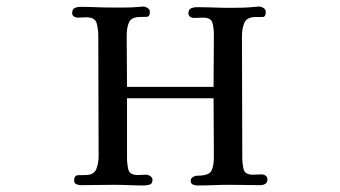

<svg xmlns="http://www.w3.org/2000/svg" viewBox="-20 -565 1040 588"><path d="M799 -16Q799 -6 792.5 -2Q786 2 777 2Q753 2 729.5 1.5Q706 1 682 1Q657 1 633 2Q609 3 584 3Q577 3 570.5 0Q564 -3 564 -11Q564 -19 571 -23Q578 -27 585 -27Q618 -27 626.5 -40.5Q635 -54 635 -85Q635 -130 634.5 -175Q634 -220 634 -264H369V-82Q369 -63 373 -46Q377 -29 402 -29Q409 -29 415.5 -29.5Q422 -30 429 -30Q434 -30 440.5 -25.5Q447 -21 447 -15Q447 -2 438 0.5Q429 3 419 3Q397 3 375 2Q353 1 330 1Q305 1 279 1.5Q253 2 227 2Q220 2 213.5 -1Q207 -4 207 -12Q207 -28 219.5 -28.5Q232 -29 242 -29Q268 -29 275 -47.5Q282 -66 282 -87Q282 -179 281.5 -271Q281 -363 281 -454Q281 -476 276 -494Q271 -512 244 -512Q238 -512 231.5 -511.5Q225 -511 219 -511Q212 -511 206.5 -514.5Q201 -518 201 -525Q201 -537 209 -540.5Q217 -544 227 -544Q250 -544 274 -543Q298 -542 321 -542Q342 -542 364 -542Q386 -542 407 -544Q410 -544 413 -544.5Q416 -545 419 -545Q425 -545 432 -540.5Q439 -536 439 -529Q439 -514 430 -513.5Q421 -513 410 -513Q382 -513 375 -496.5Q368 -480 368 -457Q368 -417 368.5 -378Q369 -339 369 -299H634Q634 -339 634.5 -378.5Q635 -418 635 -458Q635 -477 631 -494Q627 -511 602 -511Q595 -511 588.5 -510.5Q582 -510 575 -510Q568 -510 562.5 -513.5Q557 -517 557 -524Q557 -536 565 -539.5Q573 -543 583 -543Q609 -543 635 -542Q661 -541 686 -541Q705 -541 723.5 -541.5Q742 -542 761 -544Q764 -544 767.5 -544.5Q771 -545 774 -545Q780 -545 787 -540.5Q794 -536 794 -529Q794 -513 784.5 -513Q775 -513 764 -513Q736 -513 728.5 -495.5Q721 -478 721 -453Q721 -361 721.5 -268Q722 -175 722 -82Q722 -64 726 -47Q730 -30 754 -30Q761 -30 767.5 -30.5Q774 -31 781 -31Q788 -31 793.5 -27Q799 -23 799 -16Z"/></svg>

Font: Kaisei Tokumin Medium
Style: Regular
Weight: 500
Designer: Font-Kai, 金井和夫
Foundry: KAZUO KANAI
Version: Version 5.003